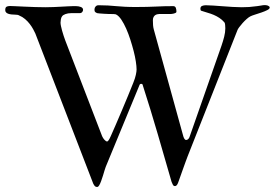

<svg xmlns="http://www.w3.org/2000/svg" viewBox="-38 -726 1070 748"><path d="M561 -611.8 674.3 -201.7Q679.2 -180.7 687 -180.7Q697.8 -180.7 702.6 -198.7L824.7 -547.4Q831.1 -565.9 835.4 -583Q839.8 -600.1 839.8 -615.7Q839.8 -621.6 839.1 -628.9Q838.4 -636.2 836.4 -638.7Q827.1 -649.4 816.7 -656.2Q806.2 -663.1 794.7 -668Q783.2 -672.9 771 -676.3Q758.8 -679.7 746.1 -684.1Q742.7 -685.1 742.7 -691.9Q742.7 -700.2 749.3 -702.9Q755.9 -705.6 763.7 -705.6Q775.9 -705.6 793 -704.3Q810.1 -703.1 829.3 -701.7Q848.6 -700.2 867.9 -699Q887.2 -697.8 903.8 -697.8Q918.5 -697.8 932.6 -698.7Q946.8 -699.7 963.9 -702.1Q969.7 -702.6 978.5 -704.3Q987.3 -706.1 992.7 -706.1Q995.1 -706.1 998.5 -705.8Q1002 -705.6 1005.1 -704.3Q1008.3 -703.1 1010.5 -701.2Q1012.7 -699.2 1012.7 -696.3Q1012.7 -691.4 1002.9 -686.5Q993.2 -681.6 980.2 -677.2Q967.3 -672.9 954.8 -668.9Q942.4 -665 937 -662.1Q931.2 -659.2 922.9 -651.9Q914.6 -644.5 907 -636Q899.4 -627.4 893.8 -619.9Q888.2 -612.3 887.2 -608.9L692.9 -116.7Q689.9 -108.9 684.6 -94.5Q679.2 -80.1 673.8 -64.5Q668.5 -48.8 663.3 -34.9Q658.2 -21 656.2 -15.1Q651.4 -1 643.6 -1Q638.2 -1 635.3 -6.6Q632.3 -12.2 630.4 -17.6Q604.5 -107.4 576.7 -203.1Q548.8 -298.8 518.6 -392.6Q518.1 -399.4 511.7 -399.4Q506.3 -399.4 504.4 -392.1L374 -76.2Q372.1 -71.8 369.4 -62.5Q366.7 -53.2 363.3 -42.2Q359.9 -31.2 356 -20.5Q352.1 -9.8 348.1 -3.4Q344.7 2.4 340.3 2.4Q335 2.4 331.8 -0.7Q328.6 -3.9 325.2 -10.7L99.6 -595.7Q96.7 -602.1 91.3 -612.1Q85.9 -622.1 78.1 -632.3Q70.3 -642.6 59.8 -651.6Q49.3 -660.6 37.1 -665.5Q34.2 -667.5 29.8 -668.2Q25.4 -668.9 21 -668.9Q14.2 -668.9 7.3 -669.7Q0.5 -670.4 -4.9 -672.1Q-10.3 -673.8 -13.9 -677.2Q-17.6 -680.7 -17.6 -686.5Q-17.6 -696.8 -12.7 -699.7Q-7.8 -702.6 1 -702.6Q4.9 -702.6 20.3 -701.9Q35.6 -701.2 56.2 -700.2Q76.7 -699.2 99.1 -698.5Q121.6 -697.8 139.2 -697.8Q154.8 -697.8 170.9 -698.5Q187 -699.2 201.4 -700Q215.8 -700.7 227.8 -701.4Q239.7 -702.1 246.6 -702.1H257.8Q268.6 -702.1 277.1 -698.7Q285.6 -695.3 285.6 -687.5Q285.6 -683.1 282.2 -679Q278.8 -674.8 273.9 -674.8H239.7Q226.6 -674.8 216.8 -671.1Q207 -667.5 203.6 -662.1Q200.2 -657.7 199 -649.9Q197.8 -642.1 197.8 -637.7Q197.8 -632.8 199.5 -624.5Q201.2 -616.2 203.9 -606.4Q206.5 -596.7 210 -586.4Q213.4 -576.2 216.3 -568.4L359.9 -195.3Q363.3 -187.5 369.1 -181.2Q375 -174.8 379.4 -174.8Q384.3 -174.8 393.6 -195.8Q401.9 -214.4 413.1 -240.2Q424.3 -266.1 436.3 -294.4Q448.2 -322.8 460 -351.1Q471.7 -379.4 481.4 -403.8Q488.3 -420.9 491.2 -434.3Q494.1 -447.8 494.1 -455.1Q494.1 -467.3 491.2 -486.3Q488.3 -505.4 482.7 -527.1Q477.1 -548.8 469.7 -571.8Q462.4 -594.7 453.6 -614.5Q444.8 -634.3 435.1 -648.9Q425.3 -663.6 415.5 -668.9Q413.1 -670.9 406 -671.1Q398.9 -671.4 393.6 -671.4Q391.1 -671.4 383.3 -671.6Q375.5 -671.9 366.7 -672.4Q357.9 -672.9 350.1 -673.6Q342.3 -674.3 340.3 -674.8Q332.5 -678.2 331.3 -681.2Q330.1 -684.1 330.1 -689.5Q330.1 -695.8 334.5 -700.7Q338.9 -705.6 345.7 -705.6Q366.7 -705.6 382.6 -704.6Q398.4 -703.6 414.3 -702.1Q430.2 -700.7 448 -699.7Q465.8 -698.7 490.7 -698.7Q515.6 -698.7 534.2 -699.2Q552.7 -699.7 569.1 -700.4Q585.4 -701.2 601.6 -701.7Q617.7 -702.1 636.7 -702.1Q644.5 -702.1 647 -695.3Q649.4 -688.5 649.4 -680.7Q649.4 -677.7 646.5 -676Q643.6 -674.3 639.6 -673.3Q635.7 -672.4 632.1 -671.9Q628.4 -671.4 627.4 -671.4H582Q579.1 -671.4 574.7 -670.4Q570.3 -669.4 566.7 -667Q563 -664.6 560.3 -659.7Q557.6 -654.8 557.6 -647Q557.6 -636.7 558.3 -627.7Q559.1 -618.7 561 -611.8Z"/></svg>

Font: IM FELL French Canon SC
Style: Regular
Weight: 400
Designer: Igino Marini
Foundry: Igino Marini
Version: 3.00